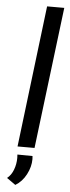

<svg xmlns="http://www.w3.org/2000/svg" viewBox="-64 -806 384 1047"><g transform="rotate(5 128.0 -282.5)"><path d="M244 -775 149 0H56L150 -775ZM14 176Q36 159 48 128Q60 97 60 62Q60 50 59 44L142 45Q143 50 143 62Q143 104 121 146Q99 188 62 210Z"/></g></svg>

Font: Josefin Sans
Style: Italic
Weight: 400
Italic angle: -7°
Designer: Santiago Orozco
Foundry: Typemade
Version: Version 2.000